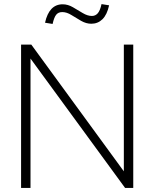

<svg xmlns="http://www.w3.org/2000/svg" viewBox="-20 -918 754 938"><path d="M83 0V-700H133L585 -81V-700H631V0H591L129 -632V0ZM237 -801 200 -807Q220 -897 286 -897Q312 -897 336.5 -882.5Q361 -868 384.5 -854Q408 -840 429 -840Q446 -840 457.5 -853Q469 -866 476 -898L513 -892Q503 -846 480.5 -824Q458 -802 426 -802Q401 -802 376.5 -816Q352 -830 329 -844.5Q306 -859 284 -859Q265 -859 254.5 -846Q244 -833 237 -801Z"/></svg>

Font: Red Hat Display
Style: Regular
Weight: 300
Designer: Pentagram, MCKL
Foundry: Pentagram, MCKL
Version: Version 1.023